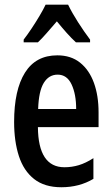

<svg xmlns="http://www.w3.org/2000/svg" viewBox="-20 -786 476 816"><path d="M223.6 -550.8Q281.7 -550.8 320.6 -519.5Q359.4 -488.3 379.2 -433.8Q398.9 -379.4 398.9 -308.6V-245.6H141.1Q142.6 -75.2 253.9 -75.2Q285.2 -75.2 314.7 -84Q344.2 -92.8 377 -113.8V-25.9Q317.4 9.8 240.7 9.8Q169.4 9.8 125 -25.1Q80.6 -60.1 60.3 -122.6Q40 -185.1 40 -267.6Q40 -403.8 86.2 -477.3Q132.3 -550.8 223.6 -550.8ZM225.1 -468.8Q187.5 -468.8 166 -433.6Q144.5 -398.4 142.1 -322.8H303.7Q303.7 -385.7 284.2 -427.2Q264.6 -468.8 225.1 -468.8ZM269.5 -766.1Q285.6 -732.4 311.5 -691.9Q337.4 -651.4 362.8 -617.7V-606H302.7Q283.7 -623.5 263.4 -646.2Q243.2 -668.9 221.7 -695.3Q199.2 -669.4 178.5 -645.5Q157.7 -621.6 141.1 -606H80.6V-617.7Q97.2 -639.2 115 -666Q132.8 -692.9 148.4 -719.2Q164.1 -745.6 173.8 -766.1Z"/></svg>

Font: Open Sans Condensed SemiBold
Style: Regular
Weight: 600
Width: 3
Designer: Monotype Design Team
Foundry: Monotype Imaging Inc.
Version: Version 3.000; ttfautohint (v1.8.4)